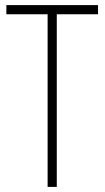

<svg xmlns="http://www.w3.org/2000/svg" viewBox="-20 -734 411 754"><path d="M167 0H203V-678H365V-714H5V-678H167Z"/></svg>

Font: Kathrein 37 Thin Condensed
Style: Regular
Weight: 250
Width: 3
Designer: Lazydogs Typefoundry, based on Open Sans by Ascender Corporation
Foundry: Lazydogs Typefoundry
Version: Version 1.003;PS 001.003;hotconv 1.0.88;makeotf.lib2.5.64775